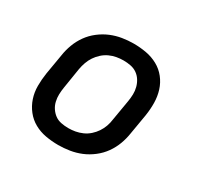

<svg xmlns="http://www.w3.org/2000/svg" viewBox="-121 -669 842 819"><g transform="rotate(30 300.0 -260.0)"><path d="M255 8Q223 8 192.5 2.5Q162 -3 136 -17.5Q110 -32 91.5 -55.5Q73 -79 63.5 -107.5Q54 -136 54 -167.5Q54 -199 59 -231L76 -331Q80 -358 90 -385Q100 -412 117 -436Q134 -460 158 -478.5Q182 -497 208.5 -508Q235 -519 263 -523.5Q291 -528 318 -528Q350 -528 380.5 -522.5Q411 -517 437.5 -502.5Q464 -488 482.5 -464.5Q501 -441 510 -412.5Q519 -384 519.5 -352.5Q520 -321 515 -289L498 -189Q494 -162 484 -135Q474 -108 457 -84Q440 -60 416 -41.5Q392 -23 365.5 -12Q339 -1 310.5 3.5Q282 8 255 8ZM256 -76Q273 -76 290 -79Q307 -82 324 -89.5Q341 -97 355 -109.5Q369 -122 379 -137Q389 -152 395 -169Q401 -186 403 -203L420 -303Q423 -321 423.5 -338.5Q424 -356 419.5 -373Q415 -390 406 -404Q397 -418 383.5 -427.5Q370 -437 352.5 -440.5Q335 -444 317 -444Q300 -444 283 -441Q266 -438 249.5 -430.5Q233 -423 219 -410.5Q205 -398 195 -383Q185 -368 179 -351Q173 -334 170 -317L154 -217Q151 -199 150.5 -181.5Q150 -164 154 -147Q158 -130 167.5 -116Q177 -102 190 -92.5Q203 -83 220.5 -79.5Q238 -76 256 -76Z"/></g></svg>

Font: Iosevka Custom Medium Oblique
Style: Regular
Weight: 500
Italic angle: -9°
Designer: Belleve Invis
Foundry: Belleve Invis
Version: Version 27.0.1